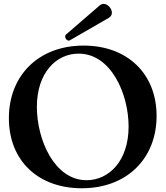

<svg xmlns="http://www.w3.org/2000/svg" viewBox="-20 -982 876 1016"><path d="M412.6 14.2C653.4 14.2 808.6 -144.9 808.6 -368.6C808.6 -592.3 653.8 -740.8 422.6 -740.8C184.3 -740.8 27 -583.1 27 -356.5C27 -131.4 182.2 14.2 412.6 14.2ZM175.1 -416.2C175.1 -595.9 276.6 -698.2 396 -698.2C568.5 -698.2 660.5 -484 660.5 -312.5C660.5 -129.3 555.4 -28.4 438.2 -28.4C266.7 -28.4 175.1 -244.7 175.1 -416.2ZM324.9 -787.6C324.9 -777.7 334.2 -767 344.1 -767C346.2 -767 348.4 -767.8 350.5 -769.2L555 -887.1C566.8 -893.8 571.7 -903.8 572.1 -914.1C572.1 -936.8 550.1 -961.6 528.1 -961.6C521 -961.6 514.6 -958.8 508.2 -953.8L330.6 -800.4C326.3 -796.9 324.6 -792.3 324.9 -787.6Z"/></svg>

Font: Margiela Serif Semibold
Style: Regular
Weight: 600
Designer: Andreas Faust, Stefan Endress
Version: Version 1.002;FEAKit 1.0